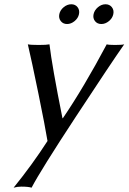

<svg xmlns="http://www.w3.org/2000/svg" viewBox="-20 -639 600 896"><path d="M109.9 -432.1Q123 -429.2 161.1 -429.2Q197.3 -429.2 210.9 -432.1Q222.7 -331.1 271.5 -87.4H273.4Q370.6 -230 478 -432.1Q487.3 -429.2 516.1 -429.2Q549.3 -429.2 559.6 -432.1Q498 -344.2 333.7 -94Q169.4 156.2 127.4 236.8Q111.8 231.9 79.6 231.9Q61 231.9 43.5 236.8Q130.9 128.9 201.7 19Q190.9 -47.4 159.2 -202.6Q127.4 -357.9 109.9 -432.1ZM263.7 -540.5Q252.9 -554.2 256.8 -573Q260.7 -591.8 277.3 -605.5Q293.9 -619.1 312.7 -619.1Q331.5 -619.1 342 -605.5Q352.5 -591.8 348.6 -573Q344.7 -554.2 328.1 -540.5Q311.5 -526.9 293 -526.9Q274.4 -526.9 263.7 -540.5ZM423.3 -540.5Q412.6 -554.2 416.7 -573Q420.9 -591.8 437.3 -605.5Q453.6 -619.1 472.4 -619.1Q491.2 -619.1 502 -605.5Q512.7 -591.8 508.8 -573Q504.9 -554.2 488.3 -540.5Q471.7 -526.9 452.9 -526.9Q434.1 -526.9 423.3 -540.5Z"/></svg>

Font: Linux Biolinum O
Style: Italic
Weight: 400
Italic angle: -12°
Designer: Philipp H. Poll
Foundry: Philipp H. Poll
Version: Version 1.1.3